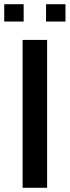

<svg xmlns="http://www.w3.org/2000/svg" viewBox="-29 -889 330 909"><path d="M78 -700H194V0H78ZM-9 -869H83V-787H-9ZM189 -869H281V-787H189Z"/></svg>

Font: Cabin SemiBold
Style: Regular
Weight: 600
Designer: Pablo Impallari
Foundry: Pablo Impallari. http://www.impallari.com Igino Marini. http://www.ikern.com
Version: Version 2.001